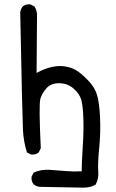

<svg xmlns="http://www.w3.org/2000/svg" viewBox="-20 -741 540 894"><path d="M164.1 128.9Q148.4 127 136.7 117.2Q125 103.5 127 82L136.7 62.5Q171.9 46.9 212.4 49.8Q252.9 52.7 289.1 55.7Q325.2 58.6 360.4 56.6Q360.4 15.6 365.2 -56.2Q370.1 -127.9 368.2 -188.5Q366.2 -249 358.4 -276.4Q350.6 -303.7 323.2 -328.1Q295.9 -352.5 257.3 -353.5Q218.8 -354.5 197.3 -331.1Q175.8 -307.6 168 -281.2Q160.2 -254.9 169.9 -50.8L160.2 -31.2Q146.5 -19.5 125 -21.5L105.5 -31.2Q89.8 -81.1 86.9 -134.8Q84 -188.5 74.2 -683.6Q76.2 -699.2 85.9 -710.9Q99.6 -722.7 121.1 -720.7L140.6 -710.9Q154.3 -689.5 152.3 -662.1L150.4 -401.4Q185.5 -420.9 219.2 -428.7Q252.9 -436.5 283.2 -431.6Q313.5 -426.8 335.9 -413.1Q358.4 -399.4 389.6 -367.2Q420.9 -335 431.6 -299.8Q442.4 -264.6 445.8 -195.3Q449.2 -126 441.9 -51.3Q434.6 23.4 437.5 57.6Q440.4 91.8 424.8 119.1Q399.4 132.8 368.2 132.8Q336.9 132.8 164.1 128.9Z"/></svg>

Font: NaikaiFont
Style: Regular
Weight: 400
Version: Version 1.67